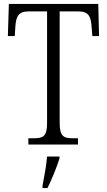

<svg xmlns="http://www.w3.org/2000/svg" viewBox="-20 -734 544 975"><path d="M124 0H376V-32H348C303 -32 283 -42 283 -111V-676H379C431 -676 442 -648 445 -599L449 -551H483L479 -714H25L20 -551H55L58 -599C61 -648 73 -676 124 -676H219V-108C219 -41 198 -32 153 -32H124ZM196 208V221H221C242 180 269 113 282 71V61H219C215 110 205 161 196 208Z"/></svg>

Font: Noto Serif Thai Condensed Light
Style: Regular
Weight: 300
Width: 3
Designer: Monotype Design Team
Foundry: Monotype Imaging Inc.
Version: Version 2.002